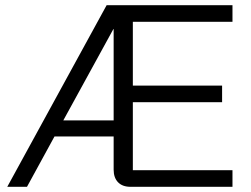

<svg xmlns="http://www.w3.org/2000/svg" viewBox="-20 -720 966 740"><path d="M391 -700H876V-636H492V-390H836V-326H492V-64H876V0H483Q452 0 435 -17.5Q418 -35 418 -66V-194H190L84 0H8ZM418 -256V-608H417L224 -256Z"/></svg>

Font: Bai Jamjuree
Style: Regular
Weight: 400
Designer: Katatrad Aksorn Co.,Ltd.
Foundry: Cadson Demak Co.,Ltd.
Version: Version 1.000; ttfautohint (v1.6)